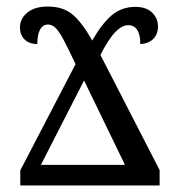

<svg xmlns="http://www.w3.org/2000/svg" viewBox="-20 -567 550 587"><path d="M42 -46 211 -371Q187 -422 173.5 -447Q160 -472 149.5 -482Q139 -492 127 -492Q111 -492 102.5 -476.5Q94 -461 94 -432Q68 -433 54.5 -447Q41 -461 41 -483Q41 -510 63.5 -528.5Q86 -547 126 -547Q173 -547 202 -522.5Q231 -498 262 -443Q293 -497 323 -521.5Q353 -546 394 -546Q427 -546 445 -528.5Q463 -511 463 -486Q463 -463 449 -448.5Q435 -434 409 -432Q409 -461 399.5 -475.5Q390 -490 372 -490Q353 -490 332.5 -469Q312 -448 287 -399L468 -47V0H42ZM362 -63 237 -321 105 -63Z"/></svg>

Font: Noto Serif Narrow
Style: Regular
Weight: 400
Width: 4
Designer: Monotype Design Team
Foundry: Monotype Imaging Inc.
Version: Version 1.001